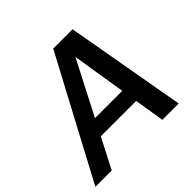

<svg xmlns="http://www.w3.org/2000/svg" viewBox="-197 -877 1054 1054"><g transform="rotate(-45 330.0 -350.0)"><path d="M-25 0 348 -700H498L622 0H495L402 -580H401L102 0ZM110 -175 158 -268H521L536 -175Z"/></g></svg>

Font: DM Sans 28pt SemiBold
Style: Italic
Weight: 600
Italic angle: -10°
Version: Version 4.004;gftools[0.9.30]